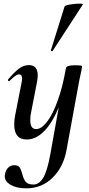

<svg xmlns="http://www.w3.org/2000/svg" viewBox="-20 -752 490 1053"><path d="M6 215Q6 208 7 205Q12 179 26 166.5Q40 154 58 154Q79 154 87.5 166Q96 178 102 202Q109 230 121 245Q133 260 164 260Q194 260 216.5 224Q239 188 256 94L326 -297L342 -380Q343 -386 355 -390Q367 -394 388 -394Q415 -394 422.5 -392.5Q430 -391 430 -388Q430 -378 415 -312L345 70Q328 164 268.5 222.5Q209 281 124 281Q72 281 39 262Q6 243 6 215ZM58 -69Q58 -95 63 -119L98 -297Q101 -312 101 -321Q101 -344 85 -344Q75 -344 63.5 -335.5Q52 -327 33 -309Q31 -307 29 -307Q26 -307 24 -310.5Q22 -314 25 -317Q59 -357 84.5 -376Q110 -395 138 -395Q187 -395 187 -338Q187 -324 182 -297L151 -138Q146 -116 146 -93Q146 -44 178 -44Q207 -44 238 -84Q269 -124 296.5 -200Q324 -276 342 -380L358 -373Q339 -255 304 -168Q269 -81 223.5 -34Q178 13 127 13Q58 13 58 -69ZM259 -476 334 -716Q335 -722 363 -727Q391 -732 415 -732Q438 -732 434 -727L269 -473Q268 -470 262.5 -472Q257 -474 259 -476Z"/></svg>

Font: Cormorant Infant
Style: Bold Italic
Weight: 700
Italic angle: -10°
Designer: Christian Thalmann (Catharsis Fonts)
Foundry: Catharsis Fonts
Version: Version 4.000